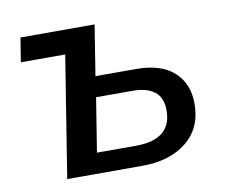

<svg xmlns="http://www.w3.org/2000/svg" viewBox="-61 -562 745 635"><g transform="rotate(-10 311.5 -244.0)"><path d="M116 0 181 -407H32L45 -488H294L267 -319H403Q487 -319 530.5 -279.5Q574 -240 574 -173Q574 -91 517.5 -45.5Q461 0 368 0ZM228 -69H359Q479 -69 479 -167Q479 -210 453 -230Q427 -250 379 -250H257Z"/></g></svg>

Font: Nunito Sans SemiBold
Style: Italic
Weight: 600
Italic angle: -9°
Designer: Vernon Adams
Foundry: Vernon Adams
Version: Version 3.006; ttfautohint (v1.8.3)